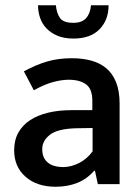

<svg xmlns="http://www.w3.org/2000/svg" viewBox="-20 -702 535 732"><path d="M71 -430Q117 -455 159.5 -467.5Q202 -480 254 -480Q294 -480 327.5 -471Q361 -462 385 -442Q409 -422 422.5 -388.5Q436 -355 436 -307V0H353L342 -51H339Q311 -19 274 -4.5Q237 10 192 10Q121 10 77.5 -28Q34 -66 34 -129Q34 -168 50 -196.5Q66 -225 95 -244Q124 -263 164 -272.5Q204 -282 252 -282H332V-318Q332 -363 308 -380.5Q284 -398 242 -398Q216 -398 183.5 -389.5Q151 -381 109 -358ZM333 -214 270 -213Q199 -211 170 -188Q141 -165 141 -134Q141 -114 147.5 -101Q154 -88 165 -80Q176 -72 190.5 -68.5Q205 -65 220 -65Q251 -65 281.5 -80.5Q312 -96 333 -125ZM193 -682Q196 -651 209 -633Q222 -615 260 -615Q292 -615 308 -632.5Q324 -650 327 -682H394Q394 -626 359.5 -590.5Q325 -555 260 -555Q224 -555 198.5 -566Q173 -577 156.5 -594.5Q140 -612 132.5 -635Q125 -658 125 -682Z"/></svg>

Font: Mukta Mahee Medium
Style: Regular
Weight: 500
Designer: Shuchita Grover, Noopur Datye, Girish Dalvi, Yashodeep Gholap
Foundry: Ek Type
Version: Version 2.538;PS 1.000;hotconv 16.6.51;makeotf.lib2.5.65220;